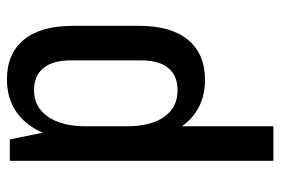

<svg xmlns="http://www.w3.org/2000/svg" viewBox="-144 -636 788 539"><g transform="rotate(90 249.5 -366.0)"><path d="M202 8Q130 8 91 -39.5Q52 -87 52 -177V-363Q52 -453 91.5 -500.5Q131 -548 204 -548Q257 -548 295.5 -521.5Q334 -495 354.5 -445.5Q375 -396 375 -325V-218Q375 -148 354 -97Q333 -46 294.5 -19Q256 8 202 8ZM233 -68Q280 -68 307 -107Q334 -146 334 -213V-328Q334 -396 307.5 -433.5Q281 -471 233 -471Q192 -471 170.5 -445Q149 -419 149 -368V-171Q149 -121 170.5 -94.5Q192 -68 233 -68ZM334 -181V-740H431V0H371Z"/></g></svg>

Font: Pathway Extreme Condensed Medium
Style: Regular
Weight: 500
Width: 3
Version: Version 1.001;gftools[0.9.26]